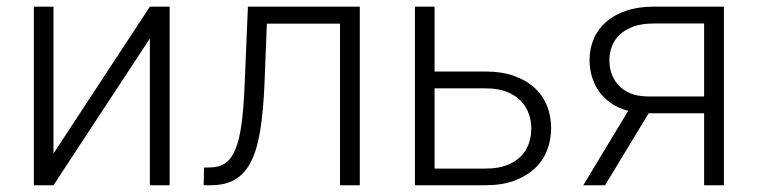

<svg xmlns="http://www.w3.org/2000/svg" viewBox="-20 -548 2243 568"><path d="M423.3 -528.3H481.9V0H423.3V-434.1L138.2 0H80.1V-528.3H138.2V-93.8Z M1044.4 -528.3V0H985.8V-478H769.5L762.2 -294.9Q758.8 -218.8 750 -163.1Q741.2 -107.4 723.4 -71.3Q705.6 -35.2 676.5 -17.6Q647.5 0 603.5 0H582.5L583.5 -52.2L601.6 -52.7Q627.9 -52.7 646 -64.9Q664.1 -77.1 676 -105.2Q688 -133.3 694.3 -179.7Q700.7 -226.1 703.6 -294.9L713.4 -528.3Z M1265.6 -336.4H1417Q1463.9 -336.4 1500 -323.7Q1536.1 -311 1560.8 -288.8Q1585.4 -266.6 1597.9 -235.8Q1610.4 -205.1 1610.4 -168.9Q1610.4 -132.8 1597.9 -102.1Q1585.4 -71.3 1560.8 -48.6Q1536.1 -25.9 1500 -12.9Q1463.9 0 1417 0H1207.5V-528.3H1265.6ZM1265.6 -286.6V-49.3H1417Q1453.6 -49.3 1479.2 -59.3Q1504.9 -69.3 1521 -85.7Q1537.1 -102.1 1544.4 -123.5Q1551.8 -145 1551.8 -168Q1551.8 -189.9 1544.4 -211.2Q1537.1 -232.4 1521 -249.3Q1504.9 -266.1 1479.2 -276.4Q1453.6 -286.6 1417 -286.6Z M2121.6 -528.3V0H2063V-212.9H1898.9L1770 0H1705.6L1838.4 -220.2Q1810.5 -227.5 1789.3 -241.7Q1768.1 -255.9 1753.7 -275.4Q1739.3 -294.9 1731.7 -319.1Q1724.1 -343.3 1724.1 -370.6Q1724.1 -404.3 1736.6 -433.3Q1749 -462.4 1773.2 -483.4Q1797.4 -504.4 1832.8 -516.4Q1868.2 -528.3 1913.6 -528.3ZM1782.7 -369.6Q1782.7 -349.1 1789.3 -330.1Q1795.9 -311 1809.8 -295.9Q1823.7 -280.8 1845.5 -271.7Q1867.2 -262.7 1897.9 -262.7H2063V-478.5H1913.6Q1878.9 -478.5 1854 -469.5Q1829.1 -460.4 1813.2 -445.3Q1797.4 -430.2 1790 -410.4Q1782.7 -390.6 1782.7 -369.6Z"/></svg>

Font: Melbourne
Style: Light
Weight: 300
Designer: Google
Version: Version 2.000980; 2014